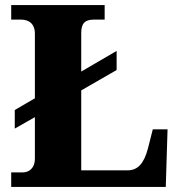

<svg xmlns="http://www.w3.org/2000/svg" viewBox="-20 -734 707 754"><path d="M24 0H631L638 -226H580L561 -151C545 -91 521 -65 480 -65H299V-379L438 -459V-534L299 -453V-604C299 -641 312 -657 349 -657H391V-714H24V-657H63C93 -657 117 -641 117 -602V-348L38 -302V-229L117 -274V-110C117 -73 93 -57 70 -57H24Z"/></svg>

Font: Noto Serif Gurmukhi ExtraBold
Style: Regular
Weight: 800
Designer: Vaibhav Singh and the Monotype Design Team
Foundry: Monotype Imaging Inc.
Version: Version 2.004